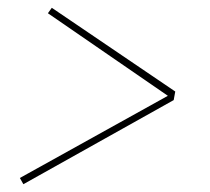

<svg xmlns="http://www.w3.org/2000/svg" viewBox="-20 -586 540 493"><path d="M40 -113 31 -129 411 -340 103 -552 113 -566 430 -351 426 -329Z"/></svg>

Font: Iosevka Thin Oblique
Style: Regular
Weight: 100
Italic angle: -9°
Monospace: yes
Designer: Belleve Invis
Foundry: Belleve Invis
Version: Version 32.5.0; ttfautohint (v1.8.4)